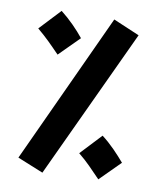

<svg xmlns="http://www.w3.org/2000/svg" viewBox="-83 -765 707 864"><g transform="rotate(10 270.5 -332.5)"><path d="M170 35 489 -649 369 -700 52 -13ZM145 -500 236 -591C208 -626 170 -665 129 -697L39 -601C81 -566 104 -542 145 -500ZM423 21 515 -71C486 -105 449 -145 408 -176L318 -80C360 -46 382 -21 423 21Z"/></g></svg>

Font: Noto Sans Arabic UI SmCn XBd
Style: Regular
Weight: 800
Width: 4
Designer: Monotype Design Team, Nadine Chahine and Nizar Qandah
Foundry: Monotype Imaging Inc.
Version: Version 2.010